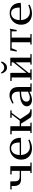

<svg xmlns="http://www.w3.org/2000/svg" viewBox="1617 -2288 678 3952"><g transform="rotate(-90 1956.0 -312.0)"><path d="M32.2 -411.1V-439H196.8L199.2 -411.1V-358.9Q199.2 -297.4 221.9 -271.2Q244.6 -245.1 295.9 -245.1H415V-411.1H342.8V-439H509.8L512.2 -411.1V-25.9H585V0H369.1V-25.9H415V-217.8H241.2Q210.4 -217.8 186 -225.8Q161.6 -233.9 146.5 -246.8Q131.3 -259.8 121.6 -278.1Q111.8 -296.4 107.9 -314.9Q104 -333.5 104 -354V-411.1Z M881.8 -452.1Q980.5 -452.1 1038.3 -392.8Q1096.2 -333.5 1096.2 -223.1L1002.9 -217.8H741.2Q746.1 -135.3 792.5 -85.7Q838.9 -36.1 905.8 -36.1Q946.8 -36.1 979 -43.9Q1011.2 -51.8 1048.8 -67.9L1061 -43.9Q1002.4 -15.1 964.4 -4.2Q926.3 6.8 874 6.8Q770.5 6.8 708.3 -55.2Q646 -117.2 646 -217.8Q646 -318.4 714.8 -385.3Q783.7 -452.1 881.8 -452.1ZM741.2 -245.1H999Q999 -422.9 881.8 -422.9Q856.9 -422.9 833.5 -413.3Q810.1 -403.8 789.3 -384Q768.6 -364.3 755.4 -328.4Q742.2 -292.5 741.2 -245.1Z M1167 -411.1V-439H1331.5L1334 -411.1V-245.1H1448.7L1574.7 -411.1H1505.9V-439H1658.7V-411.1H1608.9L1480 -235.8L1573.7 -91.8Q1597.7 -52.7 1623.3 -39.3Q1648.9 -25.9 1683.6 -25.9V0H1593.8Q1560.5 0 1537.1 -8.3Q1513.7 -16.6 1498.5 -41L1386.7 -217.8H1334V-25.9H1406.7V0H1192.9V-25.9H1238.8V-411.1Z M1744.6 -97.2Q1744.6 -147.5 1785.2 -181.4Q1825.7 -215.3 1891.6 -230.2Q1957.5 -245.1 2045.4 -245.1V-270Q2045.4 -339.8 2015.6 -375Q1985.8 -410.2 1931.6 -410.2Q1886.7 -410.2 1810.5 -371.1L1797.9 -394Q1906.7 -456.1 1963.4 -456.1Q2050.8 -456.1 2095.7 -410.2Q2140.6 -364.3 2140.6 -274.9V-25.9H2213.4V0H2046.4L2045.4 -23.9V-45.9Q1952.6 6.8 1875.5 6.8Q1815.4 6.8 1780 -22.7Q1744.6 -52.2 1744.6 -97.2ZM1839.8 -106.9Q1839.8 -79.6 1857.9 -58.3Q1876 -37.1 1919.4 -37.1Q1951.2 -37.1 1986.3 -49.6Q2021.5 -62 2045.4 -76.2V-217.8Q2005.9 -217.8 1971.7 -212.6Q1937.5 -207.5 1906.5 -195.6Q1875.5 -183.6 1857.7 -160.9Q1839.8 -138.2 1839.8 -106.9Z M2265.6 -411.1V-439H2430.2L2432.6 -411.1V-106.9L2648.4 -376V-411.1H2576.2V-439H2743.2L2745.6 -411.1V-25.9H2818.4V0H2602.5V-25.9H2648.4V-330.1L2432.6 -61V-25.9H2505.4V0H2289.6V-25.9H2337.4V-411.1ZM2417.5 -619.1 2437.5 -630.9Q2479 -564 2541.5 -564Q2603 -564 2646.5 -630.9L2667.5 -619.1Q2655.3 -574.7 2622.3 -540.8Q2589.4 -506.8 2541.5 -506.8Q2493.7 -506.8 2461.9 -540.5Q2430.2 -574.2 2417.5 -619.1Z M2870.6 -309.1 2896.5 -443.8 2921.4 -439H3312.5L3314.5 -449.2L3340.3 -443.8L3314.5 -306.2L3287.6 -311V-411.1H3158.2V-25.9H3231.4V0H3015.1V-25.9H3062.5V-411.1H2938.5L2896.5 -304.2Z M3659.2 -452.1Q3757.8 -452.1 3815.7 -392.8Q3873.5 -333.5 3873.5 -223.1L3780.3 -217.8H3518.6Q3523.4 -135.3 3569.8 -85.7Q3616.2 -36.1 3683.1 -36.1Q3724.1 -36.1 3756.3 -43.9Q3788.6 -51.8 3826.2 -67.9L3838.4 -43.9Q3779.8 -15.1 3741.7 -4.2Q3703.6 6.8 3651.4 6.8Q3547.9 6.8 3485.6 -55.2Q3423.3 -117.2 3423.3 -217.8Q3423.3 -318.4 3492.2 -385.3Q3561 -452.1 3659.2 -452.1ZM3518.6 -245.1H3776.4Q3776.4 -422.9 3659.2 -422.9Q3634.3 -422.9 3610.8 -413.3Q3587.4 -403.8 3566.7 -384Q3545.9 -364.3 3532.7 -328.4Q3519.5 -292.5 3518.6 -245.1Z"/></g></svg>

Font: Dehuti
Style: Bold
Weight: 700
Version: Version 1.2